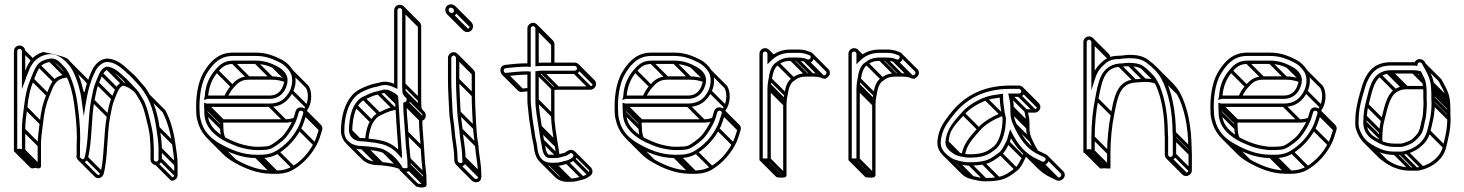

<svg xmlns="http://www.w3.org/2000/svg" viewBox="-20 -714 6581 863"><path d="M656.5 -45V2C656.5 16.2 667.2 27.5 681.5 27.5C695.5 27.5 707.5 16.7 707.5 2V-45C707.5 -80.5 701.5 -109.7 697.4 -140C690.3 -193.6 674.4 -248.1 652.6 -288.5C646.1 -301.6 633.3 -322.5 621.3 -334.4C610.8 -344.9 598.9 -361.3 585.6 -374.6C582 -378.2 558 -399.6 558 -399.6C535.7 -419.6 508.1 -447.1 466.6 -450.5C433.4 -453.2 405.8 -424 395.1 -401.1C379.5 -367.4 366.8 -332.1 357.8 -290C349.2 -338.4 329.8 -398 301.7 -430.9C296.8 -436.6 291.4 -442.6 285.6 -448.4C271.5 -462.5 174.1 -480.2 174.1 -480.2C130.8 -468.7 108 -435.9 93.5 -395.3V-484C93.5 -498.1 82 -509.5 68 -509.5C54.1 -509.5 42.5 -498.3 42.5 -484V-38C42.5 -23.3 64.4 -29.6 68 -30.3C68 -30.3 93.5 -21.2 93.5 -38V-131C93.5 -169.7 97.5 -184.2 102.5 -229.2C108.6 -284.6 115.4 -314.5 131.9 -354.1C149.4 -396 154.9 -428.3 206.1 -435.6C222.7 -438.3 227.4 -431.8 241.1 -420.3C256.1 -406.5 269.4 -393 278.2 -372.9C295.2 -336.8 306.3 -296.4 312.6 -251C319.7 -199.7 325.5 -148.1 325.5 -92.2C324.8 -80.1 324.5 -69.5 324.5 -60V-17C321 -9.7 325 -0.4 332 6.6C349.2 23.9 370.3 14.8 375.2 -3.6C394.2 -74.8 389.6 -185.2 404.4 -260.6C411.4 -296.4 414.4 -314.3 423.9 -338.1C429.6 -350.6 436 -369.6 441.5 -379.3C445.4 -385.9 454.2 -398.4 462.5 -399.5C488.2 -394.9 504.9 -378.6 524 -361.4C544.9 -344.3 565.7 -318.7 583.7 -300.7C591.5 -292.9 601.2 -274.1 608.6 -262.1C621.3 -241.6 629.4 -213.3 636.2 -184.3C643.5 -152.9 654.5 -116.3 654.5 -82V-81.6C655.8 -70.4 656.5 -57.3 656.5 -45ZM78.5 -484V-313.9L93 -352.3C95 -357.6 97 -363.6 98.1 -367.5L108 -391.3C120.1 -427.5 142.8 -454.3 178.2 -465.8C230.3 -482.8 264.4 -451.2 290.3 -421.1C312.8 -394.8 331.4 -341.3 340.7 -299.4C343.3 -287.7 345.6 -273.4 347.6 -256L356.7 -191.9L364.4 -241.9C374 -304 386.8 -350.9 408.7 -394.7C418.2 -412.5 439.7 -437.4 465.4 -435.5C500.4 -432.3 525.2 -409 548 -388.4C568.4 -371.7 591.6 -345.1 608.5 -325.9C618.1 -314.9 631.4 -295.6 639.5 -281.2C661.3 -242.4 675.6 -190 682.6 -138C686.7 -107 692.5 -78.8 692.5 -45V2C692.5 8 687.9 12.5 681.5 12.5C675.3 12.5 671.5 8.3 671.5 2V-45C671.5 -57.5 669.8 -71.6 669.5 -82.4C668.4 -120.8 658 -157 650.8 -187.7C644 -216.9 635.6 -247 621.4 -269.9C614.5 -281 604.9 -300.8 594.3 -311.3C577.1 -328.5 554.9 -355.9 533.7 -372.9C515.5 -389.2 495.9 -409.5 463.6 -414.5H463C445.6 -414.5 432.2 -395.3 428.2 -386.3C421.1 -373.3 414.8 -355.6 410.1 -344C399.7 -318.3 396.8 -299.2 389.6 -263.4C374.5 -185.4 378.8 -75 360.8 -7.4C358.8 -0.2 352.7 6.1 344.2 -2.4C340.8 -5.6 337.8 -10.2 338 -10.5C338.5 -11.2 339 -11.9 339.5 -12.6L339.5 -60C339.5 -69.2 339.8 -79.7 340.5 -91.6L340.5 -91.8V-92C340.5 -149.2 334.6 -201.3 327.4 -253C320.9 -299.7 309.3 -341.2 291.8 -379.1C284 -396.2 273.8 -409.4 262.1 -421C248.1 -435 232.4 -455.2 203.8 -450.4C184 -447.6 160.8 -438.7 149 -423.5C133.9 -404.1 126.9 -381.1 118.1 -359.9C101.1 -319.2 93.7 -286.5 87.5 -230.8C82.7 -187 78.5 -170.6 78.5 -131V-43.8C71.1 -44.7 71.4 -44.9 68 -45.7C65.5 -45.1 62.6 -44.4 57.5 -43.8V-484C57.5 -489.9 62.3 -494.5 68 -494.5C73.7 -494.5 78.5 -489.8 78.5 -484ZM62.7 -32.7 133.4 38 144 27.4 73.3 -43.3ZM80.7 -32.7 151.4 38 162 27.4 91.3 -43.3ZM80.7 -125.7 151.4 -55 162 -65.6 91.3 -136.3ZM89.7 -224.7 160.4 -154 171 -164.6 100.3 -235.3ZM119.7 -351.7 190.4 -281 201 -291.6 130.3 -362.3ZM149.7 -413.7 220.4 -343 231 -353.6 160.3 -424.3ZM199.7 -437.7 270.4 -367 281 -377.6 210.3 -448.3ZM240.7 -420.7 259.9 -401.5 270.5 -412.1 251.3 -431.3ZM362.7 -0.2 433.4 70.5 444 59.9 373.3 -10.8ZM391.7 -256.7 462.4 -186 473 -196.6 402.3 -267.3ZM411.7 -335.7 482.4 -265 493 -275.6 422.3 -346.3ZM429.7 -377.7 500.4 -307 511 -317.6 440.3 -388.3ZM457.7 -401.7 528.4 -331 539 -341.6 468.3 -412.3ZM523.7 -361.7 566.7 -318.7 577.3 -329.3 534.3 -372.3ZM694.7 7.3 765.4 78 776 67.4 705.3 -3.3ZM694.7 -39.7 765.4 31 776 20.4 705.3 -50.3ZM684.7 -133.7 755.4 -63 766 -73.6 695.3 -144.3ZM349.7 -251.7 353.3 -248 364 -258.7 360.3 -262.3ZM342.7 -295.7 359.1 -279.3 369.7 -289.9 353.3 -306.3ZM80.7 -478.7 122.3 -437 133 -447.7 91.3 -489.3ZM290.7 -420.7 361.2 -350.2C366.1 -345.3 368.4 -341 371.9 -335.2L384.7 -343.1C380.8 -349.4 376.6 -355.2 372.2 -360.4L301.3 -431.3ZM640.7 -279.7 710.6 -209.8C731.4 -170.5 746.4 -119 753.3 -67.3C757.4 -36.3 763.2 -8 763.2 25.7V72.7C763.2 78.2 759.2 81.9 755 82.9L686.8 14.7L676.2 25.3L749.1 98.2H752.2C766.2 98.2 778.2 87.4 778.2 72.7V25.7C778.2 -9.8 772.2 -39 768.1 -69.3C761 -123.2 745 -178.3 722.8 -218.8L651.3 -290.3ZM594.1 -311.5C578.4 -325.6 560.8 -339 534.3 -343.8H533.7C516.3 -343.8 503.4 -324.4 499 -315.6C492.3 -302.5 486 -284.8 480.9 -273.4C470.8 -248.1 467.4 -228.1 460.3 -192.7C445.2 -114.7 449.5 -4.3 431.5 63.3C429.6 70.4 423.4 76.7 415 68.4L344.3 -2.3L333.7 8.3L404.4 79C421.6 96.2 441.7 83 446 67.1C465 -4.1 460.3 -114.5 475.1 -189.8C482.1 -225.7 485.1 -243.6 494.6 -267.3C500.3 -279.8 506.7 -298.9 512.2 -308.6C516.1 -315.2 524.9 -327.7 533.2 -328.8C553.6 -325.1 569.1 -313.7 584.1 -300.3ZM287.2 -380.3C283.3 -380.6 279 -380.3 274.6 -379.7C254.7 -376.8 231.5 -368 219.7 -352.8C204.6 -333.3 197.6 -310.4 188.8 -289.2C171.8 -248.5 164.5 -215.8 158.3 -160.1C153.4 -116.3 149.2 -99.9 149.2 -60.3V26.9C141.8 26 142.1 25.9 138.7 25C137 25.4 128.2 27.1 125.2 27.1L55.7 -42.4L45.1 -31.8L115.8 38.9C123.2 46.3 135.3 41.1 138.7 40.4C138.7 40.4 164.2 49.5 164.2 32.7V-60.3C164.2 -99 168.2 -113.5 173.2 -158.5C179.3 -213.9 186.1 -243.8 202.6 -283.4C220.1 -325.3 225.6 -357.5 276.8 -364.9C280.5 -365.5 283.3 -365.6 285.8 -365.3Z M900.5 -282.1C900.5 -281.8 900.3 -280.2 899.7 -277.8L896.4 -264.5L909.4 -268.9C910.8 -269.4 911.4 -269.5 911.4 -269.5H1191C1228.2 -269.5 1252.1 -290.5 1263.8 -316.8C1268.3 -326.9 1273.2 -342.7 1272.5 -355.7C1270.4 -393.1 1235.9 -411.4 1211.7 -422.8C1188.4 -433.7 1163.4 -441.5 1130 -441.5L1027 -441.5C986.9 -441.5 966.4 -421.8 948.3 -400.9C922.5 -371.1 903.3 -333.3 900.5 -282.1ZM915.8 -284.5C920.1 -329.8 935.9 -363.6 959.7 -391.1C977.1 -411.3 992.9 -426.5 1027 -426.5L1130 -426.5C1161.1 -426.5 1183.3 -419.6 1205.3 -409.2C1225.8 -399.6 1257.5 -384.8 1257.5 -355V-354.2C1259.1 -345.9 1253.6 -331 1250.2 -323.2C1240.6 -301 1222.3 -284.5 1191 -284.5ZM1151 -54.5H1131C1125.2 -54.5 1120.4 -54.8 1116 -55.4C1085.6 -59.2 1058.6 -66.6 1033.9 -76.9C1011.5 -86.3 987.3 -97.4 970.5 -110C941.4 -131.8 913.5 -158.6 913.5 -208V-208.3C912.6 -217.1 912.5 -224.5 912.5 -233.5H1191C1248 -233.5 1277.7 -263.4 1296.8 -300.7C1310.8 -328.3 1314.4 -369.4 1296.9 -397.9C1285.1 -417.2 1267 -435.4 1246.4 -445.7C1214 -461.9 1179.2 -477.5 1130 -477.5H1027C961.8 -477.5 927.5 -437.9 902.8 -401.2C874.5 -359.2 861.5 -302 861.5 -233C861.5 -212.7 861.6 -192.4 866.7 -175.1C879.6 -116.7 916.2 -80.8 961.8 -55C1006 -30 1063.2 -3.5 1131 -3.5H1151C1184.1 -3.5 1209.8 -10.7 1232.1 -24.7C1274.8 -51.5 1307.3 -87.8 1331.5 -131.3C1343.7 -153.1 1349.7 -176.5 1357.2 -199.8C1360.3 -209.5 1357.3 -218.1 1351.6 -223.8C1340.1 -235.3 1314.9 -235.3 1308.8 -214.2C1304.7 -201.8 1301.3 -186.6 1296.2 -175C1285.3 -150.6 1270.3 -126.3 1254.2 -106.7C1248.3 -99.6 1231.9 -85.2 1221.7 -78.2C1204 -65.9 1193 -55.5 1169 -55.5H1168.5C1163.4 -54.8 1157.6 -54.5 1151 -54.5ZM897.5 -233C897.5 -224.8 898.5 -216.3 898.5 -207.4C898.5 -168.8 915.2 -140.5 935.8 -119.9C960.9 -94.8 992 -77 1028.3 -63C1054.6 -51 1082.9 -44.5 1114 -40.6C1119 -39.9 1124.8 -39.5 1131 -39.5H1151C1157.6 -39.5 1164.8 -40.4 1169.4 -40.5C1200.1 -41.4 1213.5 -55.1 1230 -65.7C1239.7 -72.1 1258.1 -87.6 1265.8 -97.2C1282.9 -117.8 1298.5 -143.4 1309.9 -169C1315.9 -182.5 1319.3 -198.3 1323.1 -209.6C1326.5 -220.9 1346.6 -217.3 1342.8 -204.2C1335 -180.8 1329.6 -157.8 1318.5 -138.7C1295.1 -95.8 1264.7 -62.9 1223.9 -37.3C1205.9 -26 1183 -18.5 1151 -18.5H1131C1067.1 -18.5 1012.5 -43.5 969.2 -68C926.8 -92 893 -124 881.3 -178.6C879.7 -187 877.5 -195.4 877.5 -206V-206.3L877.5 -206.5C876.8 -215.7 876.5 -224.5 876.5 -233C876.5 -299.4 889.1 -354.6 915.2 -392.8C940.5 -429.9 969.7 -462.5 1027 -462.5H1130C1175.9 -462.5 1207.7 -448.3 1239.6 -432.3C1257.4 -423.4 1273.9 -406.9 1284.1 -390.1C1297.5 -368.2 1295.3 -331.9 1283.2 -307.2C1266 -272.1 1239.9 -248.5 1191 -248.5H911C909.8 -248.5 908.7 -248.7 907.4 -249.1L897.5 -252.5ZM1185.7 -235.7 1256.4 -165 1267 -175.6 1196.3 -246.3ZM1284.7 -298.7 1355.4 -228 1366 -238.6 1295.3 -309.3ZM960.2 -56.2 1030.9 14.5 1041.5 3.9 970.8 -66.8ZM1125.7 -5.7 1196.4 65 1207 54.4 1136.3 -16.3ZM1145.7 -5.7 1216.4 65 1227 54.4 1156.3 -16.3ZM1222.7 -25.7 1293.4 45 1304 34.4 1233.3 -36.3ZM1319.7 -129.7 1390.4 -59 1401 -69.6 1330.3 -140.3ZM1344.7 -196.7 1415.4 -126 1426 -136.6 1355.3 -207.3ZM900.7 -202.7 971.4 -132 982 -142.6 911.3 -213.3ZM902.7 -276.7 907.7 -271.7 918.3 -282.3 913.3 -287.3ZM948.7 -390.7 1019.4 -320 1030 -330.6 959.3 -401.3ZM1021.7 -428.7 1092.4 -358 1103 -368.6 1032.3 -439.3ZM1124.7 -428.7 1195.4 -358 1206 -368.6 1135.3 -439.3ZM1203.2 -410.7 1259.5 -354.4 1270.1 -365 1213.8 -421.3ZM1268.2 -358.2C1248.8 -365.8 1227.4 -370.8 1200.7 -370.8L1097.7 -370.8C1057.6 -370.8 1037.3 -351 1019 -330.2C1005.9 -315.3 995.8 -298.9 987.6 -280L1001.4 -274C1008.8 -291.2 1018.5 -306.9 1030.4 -320.4C1048 -340.4 1063.6 -355.8 1097.7 -355.8L1200.7 -355.8C1225.6 -355.8 1244.8 -351.3 1262.7 -344.3ZM899.7 -227.7 968.2 -159.2C968.3 -150.2 969.2 -144.7 969.2 -136.7C969.2 -119 973.1 -101.8 979.2 -87.9L992.9 -94C987.5 -106.2 984.2 -120.3 984.2 -137.3V-137.6L984.2 -137.9C983.5 -146.3 983.2 -154.5 983.2 -162.3V-165.4L910.3 -238.3ZM1341 -213.2 1411.7 -142.5C1413.6 -140.6 1415 -137.8 1413.5 -133.5C1405.9 -110 1400.3 -87.1 1389.2 -68C1366.3 -26 1335.4 9 1294.6 33.4C1276.4 44.3 1253.7 52.2 1221.7 52.2H1201.7C1137.9 52.2 1083.3 27.2 1039.9 2.7C1022.4 -7.2 1006.4 -18.5 993 -32L922.2 -102.7L911.6 -92.1L982.3 -21.4C997 -6.7 1014.2 5.4 1032.5 15.8C1076.7 40.7 1133.9 67.2 1201.7 67.2H1221.7C1254.8 67.2 1280.5 60 1302.8 46C1345.5 19.2 1378 -17.1 1402.2 -60.6C1414.4 -82.4 1420.4 -105.8 1427.9 -129.1C1431 -138.8 1428 -147.4 1422.3 -153.1L1351.6 -223.8ZM1285.2 -388.7 1355.3 -318.6C1368.4 -295.5 1364.9 -261.1 1354 -236.5C1350.7 -229.2 1347.4 -225 1343.5 -219.5L1355.7 -210.9C1360 -216.9 1363.8 -223.2 1367.3 -229.7C1381.7 -257 1383.8 -300.8 1367.1 -328L1295.8 -399.3ZM1302.7 -185.3C1291.3 -180.6 1277.9 -177.8 1261.7 -177.8H984.8L916.3 -246.3L905.7 -235.7L978.6 -162.8H1261.7C1279.7 -162.8 1295.1 -165.9 1308.5 -171.5Z M1608 -78.5C1621.6 -78.5 1634.4 -76 1647.2 -74.5L1664.8 -72.6L1689.6 -67.6C1724.7 -61 1753.1 -40.7 1773.3 -17.1L1786.4 -1.8L1786.5 -24.3L1786.5 -24.6C1780.3 -104.3 1775.3 -185.2 1770.5 -267.4C1770.1 -271.9 1769.5 -276.1 1769.5 -279L1769.5 -283.6L1766.4 -285.2C1755.2 -296.4 1742.2 -303.4 1726.5 -309.1C1719.9 -311.3 1713.4 -311.7 1709.3 -311.5C1695.3 -310.7 1689.7 -306.3 1678.8 -304.4C1652.2 -299.8 1632 -288.6 1610.9 -278.8C1593.8 -271 1582.1 -255.7 1573.6 -242C1555.7 -212.7 1548.5 -166.4 1548.5 -125V-124.5C1552.6 -94.5 1575.2 -78.5 1608 -78.5ZM1563.5 -125.5C1563.5 -164.3 1571.2 -209.3 1586.4 -234.1C1594.2 -246.9 1604.7 -259.5 1617.1 -265.2C1638.9 -275.2 1657.8 -285.6 1681.2 -289.6C1695.6 -292.1 1702 -296.5 1710 -296.5H1710.8C1712.7 -296.9 1715.6 -296.9 1721.5 -294.9C1735.2 -289.9 1743.9 -286 1754.6 -275.8C1759.2 -198.3 1764.4 -119 1770.1 -42C1750 -60.6 1723.6 -76.5 1692.4 -82.4L1667.2 -87.4L1648.8 -89.5C1637 -90.8 1623.5 -93.5 1608 -93.5C1582 -93.5 1563.5 -103 1563.5 -125.5ZM1787.5 -667V-335C1787.5 -324.2 1787.8 -313.4 1788.5 -302.5C1788.7 -291.8 1794.1 -286.3 1797.2 -282.2L1806.3 -272.1C1809.1 -269 1808.1 -261.5 1805.1 -257.7C1802 -255.5 1796.9 -253.9 1792.5 -252.4V-247C1792.5 -200.7 1798.3 -161.6 1800.5 -117.6C1802.6 -75.4 1805.7 -38.8 1810.6 2C1811.7 11.3 1811.5 21.2 1811.5 28V41.4C1803.9 42.4 1794 42 1789.8 41.2C1786.6 32.6 1783 29 1780.2 24.8C1761.6 -3.2 1739.6 -23.2 1709.6 -39.6C1688.1 -51.6 1651 -53.7 1625.9 -56.5C1620.3 -57.1 1614.2 -57.5 1608 -57.5C1562.3 -57.5 1527.5 -80.9 1527.5 -123.3C1527.5 -190.5 1544.4 -243.3 1574.6 -277C1592 -296.5 1621.5 -309.3 1650.4 -318.9C1660.8 -322.3 1678.7 -324.2 1690.8 -329C1713.1 -336.3 1737.1 -328.6 1755.7 -319.3L1766.5 -313.9V-667C1766.5 -673.6 1770.5 -677.5 1776.5 -677.5C1782.7 -677.5 1787.5 -673.2 1787.5 -667ZM1608 -42.5C1613.8 -42.5 1619 -42.1 1624.1 -41.5C1650.5 -38.6 1681.6 -36.4 1702.8 -26.2C1731.1 -12.6 1750.5 7.3 1767.8 33.2C1770.9 37.9 1775.1 44.1 1775.5 46.1L1775.5 49.5L1778.1 52.1C1782.4 56.5 1826.5 65.5 1826.5 46V28C1826.5 20.4 1826.2 11.3 1825.5 0.5C1820.7 -40 1817.6 -76 1815.5 -118.4C1813.3 -161.6 1807.9 -198.9 1807.5 -241.9C1809.4 -242.8 1812.5 -244.5 1814.5 -246C1824.2 -253.2 1826.3 -271.4 1817.7 -281.9L1808.8 -291.7C1804.3 -296.8 1803.5 -297.2 1803.5 -303V-303.2L1803.5 -303.5C1802.8 -314 1802.5 -324.5 1802.5 -335V-667C1802.5 -681.5 1790.7 -692.5 1776.5 -692.5C1762.1 -692.5 1751.5 -681.2 1751.5 -667V-337.7C1734.3 -344.8 1709.5 -351.1 1685.6 -343.1C1676.4 -340.3 1658.6 -337.4 1645.6 -333.1C1616.5 -323.4 1584 -310 1563.4 -287C1529.9 -249.6 1512.5 -191.2 1512.5 -123V-122.7L1512.5 -122.4C1516.4 -72.2 1555.5 -42.5 1608 -42.5ZM1602.7 -44.7 1673.4 26 1684 15.4 1613.3 -55.3ZM1619.7 -43.7 1690.4 27 1701 16.4 1630.3 -54.3ZM1813.7 51.3 1884.4 122 1895 111.4 1824.3 40.7ZM1813.7 33.3 1884.4 104 1895 93.4 1824.3 22.7ZM1812.7 6.3 1883.4 77 1894 66.4 1823.3 -4.3ZM1802.7 -112.7 1873.4 -42 1884 -52.6 1813.3 -123.3ZM1794.7 -241.7 1865.4 -171 1876 -181.6 1805.3 -252.3ZM1804.7 -246.7 1875.4 -176 1886 -186.6 1815.3 -257.3ZM1790.7 -297.7 1861.4 -227 1872 -237.6 1801.3 -308.3ZM1789.7 -329.7 1860.4 -259 1871 -269.6 1800.3 -340.3ZM1789.7 -661.7 1860.4 -591 1871 -601.6 1800.3 -672.3ZM1550.7 -119.7 1588.5 -81.8 1599.2 -92.5 1561.3 -130.3ZM1574.7 -232.7 1645.4 -162 1656 -172.6 1585.3 -243.3ZM1608.7 -266.7 1679.4 -196 1690 -206.6 1619.3 -277.3ZM1674.7 -291.7 1745.4 -221 1756 -231.6 1685.3 -302.3ZM1704.7 -298.7 1758.7 -244.7 1769.3 -255.3 1715.3 -309.3ZM1718.7 -296.7 1758 -257.5 1768.6 -268 1729.3 -307.3ZM1762.8 -237.2C1758.5 -235.8 1754.7 -234.6 1749.5 -233.7C1722.9 -229 1702.7 -217.8 1681.6 -208.1C1664.5 -200.3 1652.8 -185 1644.3 -171.2C1630.7 -149.1 1623.6 -117.3 1620.6 -85.3L1635.6 -83.9C1638.4 -114.5 1645.7 -144.8 1657.1 -163.4C1664.9 -176.1 1675.4 -188.8 1687.8 -194.5C1709.6 -204.5 1728.5 -214.8 1752 -218.9C1758.2 -220 1763.5 -221.6 1767.6 -223ZM1784.6 -674.3 1855.3 -603.6C1857.1 -601.8 1858.2 -599.3 1858.2 -596.3L1858.2 -264.3C1858.2 -257.1 1858.5 -247.5 1858.7 -241.9L1808.3 -292.3L1797.7 -281.7L1868.4 -211L1879.7 -220.8C1875.2 -226.7 1874.2 -226.3 1874.2 -232.3V-232.5L1874.2 -232.8C1873.5 -243.3 1873.2 -253.8 1873.2 -264.3L1873.2 -596.3C1873.2 -603.3 1870.4 -609.7 1865.9 -614.2L1795.2 -684.9ZM1806.7 -271.7 1877.1 -201.3C1880.4 -198 1878.7 -190.6 1875.8 -187C1872.7 -184.8 1867.6 -183.2 1863.2 -181.7V-176.3C1863.2 -130 1869 -90.9 1871.2 -46.9C1873.3 -4.7 1876.4 31.9 1881.3 72.7C1882.4 82 1882.2 91.9 1882.2 98.7V112.1C1873.5 113.3 1861.6 112.3 1858.7 111.5L1788.7 41.5L1778.1 52.1L1848.8 122.8C1853.2 127.2 1897.2 136.2 1897.2 116.7V98.7C1897.2 91.1 1896.9 82 1896.2 71.2L1896.2 71C1891.1 30.6 1888.3 -5.5 1886.2 -47.7C1884 -90.9 1878.6 -128.2 1878.2 -171.2C1880.1 -172.1 1883.2 -173.8 1885.2 -175.3C1894.9 -182.8 1897 -200.6 1888.3 -211.3L1817.3 -282.3ZM1700.7 -27.7 1750.8 22.3C1730.9 18.1 1713.7 16.2 1696.6 14.3C1691 13.6 1685 13.2 1678.7 13.2C1652.5 13.2 1631.3 5.2 1617.3 -8.8L1546.6 -79.5L1536 -68.9L1606.7 1.8C1624.1 19.2 1649.5 28.2 1678.7 28.2C1684.5 28.2 1689.7 28.6 1694.8 29.2C1721.3 32.1 1752.8 36.2 1773.9 44.7L1807.8 58.2L1711.3 -38.3Z M2029.5 -454V-356C2029.5 -309.4 2033.3 -254.4 2035.5 -208.6C2036.9 -182.2 2042 -154.2 2044.5 -130.2C2047.2 -85.2 2057.5 -48.5 2057.5 -5V-4.7C2057.9 0.2 2058.2 5.2 2058.6 10.1C2060.7 24.4 2039.4 19.8 2037.5 10.2L2036.5 -3.5C2036.5 -47.8 2025.8 -87.9 2023.5 -128.4C2022 -155.3 2015.7 -182.5 2014.5 -207.3C2012.3 -254.3 2008.5 -309.9 2008.5 -356V-454C2008.5 -458.9 2014.1 -464.5 2019 -464.5C2023.9 -464.5 2029.5 -458.9 2029.5 -454ZM2050.5 -209.4C2048.3 -255.2 2044.5 -310.2 2044.5 -356V-454C2044.5 -467.6 2032.6 -479.5 2019 -479.5C2005.4 -479.5 1993.5 -467.6 1993.5 -454V-356C1993.5 -309.1 1997.3 -253.4 1999.5 -206.6C2000.8 -179.9 2007.1 -152.7 2008.5 -127.6C2010.9 -84.6 2021.5 -46.1 2021.5 -3V-2.7L2022.5 11.8C2025.7 29.7 2051.1 44.1 2067.7 27.1C2070 24.6 2073.5 8.5 2073.5 8.5L2072.5 -5.2C2072.3 -50.7 2062 -88.4 2059.5 -131.4C2057.2 -156.4 2051.8 -184.2 2050.5 -209.4ZM2020.5 -666.5C2020.5 -660.1 2016 -655.5 2010 -655.5C2003 -655.5 1996.5 -662.6 1996.5 -669.5C1996.5 -675.4 2000.6 -679.5 2006.5 -679.5C2013.3 -679.5 2020.5 -673.5 2020.5 -666.5ZM2010 -640.5C2024.7 -640.5 2035.5 -652.5 2035.5 -666.5C2035.5 -682.1 2021.7 -694.5 2006.5 -694.5C1992.5 -694.5 1981.5 -683.5 1981.5 -669.5C1981.5 -654.1 1994.4 -640.5 2010 -640.5ZM2004.7 -642.7 2075.4 -572 2086 -582.6 2015.3 -653.3ZM2022.7 -661.2 2093.4 -590.5 2104 -601.1 2033.3 -671.8ZM2060.7 14.3 2131.4 85 2142 74.4 2071.3 3.7ZM2059.7 0.3 2130.4 71 2141 60.4 2070.3 -10.3ZM2046.7 -125.7 2117.4 -55 2128 -65.6 2057.3 -136.3ZM2037.7 -203.7 2108.4 -133 2119 -143.6 2048.3 -214.3ZM2031.7 -350.7 2102.4 -280 2113 -290.6 2042.3 -361.3ZM2031.7 -448.7 2102.4 -378 2113 -388.6 2042.3 -459.3ZM2026.2 -461.2 2096.9 -390.4C2099 -388.3 2100.2 -385.5 2100.2 -383.3V-285.3C2100.2 -238.7 2104 -183.7 2106.2 -137.9C2107.6 -111.5 2112.7 -83.5 2115.2 -59.5C2118 -14.4 2128.2 22.2 2128.2 65.7V66L2129.2 80.5C2130.4 89.9 2118.1 93.7 2111 86.6L2040.3 15.9L2029.7 26.5L2100.4 97.2C2110.6 107.5 2128.5 107.9 2138.4 97.8C2140.8 95.3 2144.2 79.2 2144.2 79.2L2143.2 65.5C2143 20 2132.7 -17.7 2130.2 -60.7V-60.9C2125.8 -85.1 2122.5 -114 2121.2 -138.7C2119 -184.5 2115.2 -239.5 2115.2 -285.3V-383.3C2115.2 -390.3 2112 -396.5 2107.5 -401L2036.8 -471.8ZM2016.7 -675.1 2087.4 -604.4C2089.9 -601.9 2091.2 -598.9 2091.2 -595.8C2091.2 -589.4 2086.7 -584.8 2080.7 -584.8C2077.5 -584.8 2074.2 -586.2 2071.6 -588.8L2000.9 -659.5L1990.3 -649L2061 -578.2C2066 -573.2 2072.9 -569.8 2080.7 -569.8C2095.4 -569.8 2106.2 -581.8 2106.2 -595.8C2106.2 -603.4 2102.8 -610.1 2098 -615L2027.3 -685.7Z M2354.2 -393.5H2353C2317 -393.5 2287.2 -390.1 2255.1 -386.5C2251 -386 2249 -386.9 2247.3 -388.6C2241.5 -394.5 2243.7 -406.2 2253 -407.6C2285.2 -411.1 2317.2 -414.4 2352.1 -414.5C2358.5 -412.9 2357 -413.5 2365.5 -413.4V-586C2365.5 -590.9 2371.1 -596.5 2376 -596.5C2380.9 -596.5 2386.5 -590.9 2386.5 -586V-415.8C2395.9 -416.6 2406.1 -417.5 2416 -417.5H2563C2569.2 -417.5 2573.5 -412.4 2573.5 -406C2573.5 -400.4 2568 -396.5 2563 -396.5H2417C2407.3 -396.5 2396 -394.9 2386.5 -393.3L2386.5 -264C2386.5 -221.4 2395.4 -179.3 2400.6 -142.8L2403.1 -127.8C2405.9 -111.2 2407 -97.1 2410.7 -80.4C2416 -60.7 2415.8 -31.2 2430.1 -13.4C2435.9 -5.6 2444.5 -3.5 2455 -3.5H2474C2494.6 -3.5 2506 -9.8 2520.5 -12.6C2538.4 -16.4 2543.3 -33.1 2553.9 -22.4C2568.7 -7.8 2533.2 6.1 2526.4 7.7C2504.4 12.1 2497.6 17.5 2474 17.5H2453.3C2411.8 13.6 2398.3 -13.2 2394.5 -55.7C2392.5 -75.2 2386.5 -90.8 2384.5 -107.9C2380.3 -142.5 2373.2 -172.1 2370.5 -207.6C2369.1 -225.3 2365.5 -246.8 2365.5 -264V-392.4L2358.1 -392.5C2357.9 -392.5 2355.2 -393.2 2354.2 -393.5ZM2563 -432.5H2416C2411.1 -432.5 2406.5 -432.4 2401.5 -432.1V-586C2401.5 -599.6 2389.6 -611.5 2376 -611.5C2362.4 -611.5 2350.5 -599.6 2350.5 -586V-429.5C2314.1 -429.2 2283.5 -426.6 2251.1 -422.5C2217.3 -418.2 2225.4 -367.1 2257 -371.6C2288.1 -375 2315.4 -378.3 2350.5 -378.5V-264C2350.5 -245 2354.2 -223.2 2355.5 -206.4C2358.3 -169.7 2365.6 -139.5 2369.6 -106.1C2371.9 -86.8 2377.9 -71 2379.5 -54.3C2383.9 -6.2 2403.7 27.6 2452.7 32.5H2474C2500.5 32.5 2510 26.5 2529.6 22.3C2544.1 19.2 2552.5 11.6 2561 6.4C2583.2 -7.5 2569.7 -36.3 2552 -39.8C2534.1 -43.4 2523.9 -28.9 2517.3 -27.3C2500.7 -23.2 2491 -18.5 2474 -18.5H2455C2446.5 -18.5 2445.2 -19.1 2443.3 -20.9C2431.9 -32.4 2431.8 -60 2425.3 -83.8C2421.8 -99.3 2420.8 -112.9 2417.9 -130.2L2415.4 -145.1C2410.2 -181.9 2401.5 -223.6 2401.5 -264L2401.5 -380.5C2406.1 -381.1 2412.1 -381.5 2417 -381.5H2563C2577 -381.5 2588.5 -393.8 2588.5 -407.5C2588.5 -421.4 2576.7 -432.5 2563 -432.5ZM2430.7 -12.7 2434.8 -8.5 2445.5 -19.2 2441.3 -23.3ZM2412.7 -76.7 2482.6 -6.8 2493.2 -17.4 2423.3 -87.3ZM2405.2 -123.7 2475.9 -53 2486.5 -63.6 2415.8 -134.3ZM2402.7 -138.7 2473.4 -68 2484 -78.6 2413.3 -149.3ZM2388.7 -258.7 2459.4 -188 2470 -198.6 2399.3 -269.3ZM2388.7 -381.7 2459.4 -311 2470 -321.6 2399.3 -392.3ZM2411.7 -383.7 2482.4 -313 2493 -323.6 2422.3 -394.3ZM2557.7 -383.7 2628.4 -313 2639 -323.6 2568.3 -394.3ZM2575.7 -402.2 2646.4 -331.5 2657 -342.1 2586.3 -412.8ZM2388.7 -580.7 2459.4 -510 2470 -520.6 2399.3 -591.3ZM2250.7 -373.7 2321.4 -303 2332 -313.6 2261.3 -384.3ZM2347.7 -380.7 2352.7 -375.7 2363.3 -386.3 2358.3 -391.3ZM2447.7 30.3 2518.4 101 2529 90.4 2458.3 19.7ZM2468.7 30.3 2539.4 101 2550 90.4 2479.3 19.7ZM2522.7 20.3 2593.4 91 2604 80.4 2533.3 9.7ZM2551.7 5.3 2622.4 76 2633 65.4 2562.3 -5.3ZM2553.9 -22.4 2624.7 48.3C2639.3 63 2603.9 76.8 2597.1 78.4C2575.1 82.8 2568.3 88.2 2544.7 88.2H2524C2505.6 88.2 2495 81.1 2486.3 72.4L2415.6 1.7L2405 12.3L2475.7 83C2487.5 94.8 2503 101.2 2523.4 103.2H2544.7C2571.2 103.2 2580.7 97.2 2600.3 93C2614.8 90 2623.2 82.3 2631.7 77.1C2647.4 67.2 2645.2 47.7 2635.2 37.7L2564.5 -33ZM2357.3 -319.1C2346.8 -318.1 2336.6 -317 2325.8 -315.7C2321.7 -315.3 2319.7 -316.2 2318.1 -317.9L2247.3 -388.6L2236.7 -378L2307.5 -307.3C2312.3 -302.4 2319.7 -299.9 2327.7 -300.9C2338 -302.1 2348.5 -303.2 2358.8 -304.2ZM2383.2 -593.2 2453.9 -522.4C2456 -520.3 2457.2 -517.5 2457.2 -515.3V-425H2472.2V-515.3C2472.2 -522.3 2469 -528.5 2464.5 -533L2393.8 -603.8ZM2457.2 -322.6V-193.3C2457.2 -150.7 2466.1 -108.6 2471.3 -72.1L2473.8 -57.1C2476.5 -40.8 2477.6 -27 2481.2 -10.7L2495.8 -13.8C2492.5 -29 2491.5 -42.5 2488.6 -59.5L2486.1 -74.4C2480.9 -111.2 2472.2 -152.8 2472.2 -193.3V-309.8C2476.9 -310.4 2482.9 -310.8 2487.7 -310.8H2633.7C2647.7 -310.8 2659.2 -323.1 2659.2 -336.8C2659.2 -343.7 2656.3 -349.8 2651.9 -354.2L2581.2 -424.9L2570.6 -414.3L2641.3 -343.6C2643.2 -341.7 2644.2 -339.3 2644.2 -336.8C2644.2 -331.2 2638.7 -325.8 2633.7 -325.8H2487.7C2478 -325.8 2466.7 -324.2 2457.2 -322.6Z M2781.5 -282.1C2781.5 -281.8 2781.3 -280.2 2780.7 -277.8L2777.4 -264.5L2790.4 -268.9C2791.8 -269.4 2792.4 -269.5 2792.4 -269.5H3072C3109.2 -269.5 3133.1 -290.5 3144.8 -316.8C3149.3 -326.9 3154.2 -342.7 3153.5 -355.7C3151.4 -393.1 3116.9 -411.4 3092.7 -422.8C3069.4 -433.7 3044.4 -441.5 3011 -441.5L2908 -441.5C2867.9 -441.5 2847.4 -421.8 2829.3 -400.9C2803.5 -371.1 2784.3 -333.3 2781.5 -282.1ZM2796.8 -284.5C2801.1 -329.8 2816.9 -363.6 2840.7 -391.1C2858.1 -411.3 2873.9 -426.5 2908 -426.5L3011 -426.5C3042.1 -426.5 3064.3 -419.6 3086.3 -409.2C3106.8 -399.6 3138.5 -384.8 3138.5 -355V-354.2C3140.1 -345.9 3134.6 -331 3131.2 -323.2C3121.6 -301 3103.3 -284.5 3072 -284.5ZM3032 -54.5H3012C3006.2 -54.5 3001.4 -54.8 2997 -55.4C2966.6 -59.2 2939.6 -66.6 2914.9 -76.9C2892.5 -86.3 2868.3 -97.4 2851.5 -110C2822.4 -131.8 2794.5 -158.6 2794.5 -208V-208.3C2793.6 -217.1 2793.5 -224.5 2793.5 -233.5H3072C3129 -233.5 3158.7 -263.4 3177.8 -300.7C3191.8 -328.3 3195.4 -369.4 3177.9 -397.9C3166.1 -417.2 3148 -435.4 3127.4 -445.7C3095 -461.9 3060.2 -477.5 3011 -477.5H2908C2842.8 -477.5 2808.5 -437.9 2783.8 -401.2C2755.5 -359.2 2742.5 -302 2742.5 -233C2742.5 -212.7 2742.6 -192.4 2747.7 -175.1C2760.6 -116.7 2797.2 -80.8 2842.8 -55C2887 -30 2944.2 -3.5 3012 -3.5H3032C3065.1 -3.5 3090.8 -10.7 3113.1 -24.7C3155.8 -51.5 3188.3 -87.8 3212.5 -131.3C3224.7 -153.1 3230.7 -176.5 3238.2 -199.8C3241.3 -209.5 3238.3 -218.1 3232.6 -223.8C3221.1 -235.3 3195.9 -235.3 3189.8 -214.2C3185.7 -201.8 3182.3 -186.6 3177.2 -175C3166.3 -150.6 3151.3 -126.3 3135.2 -106.7C3129.3 -99.6 3112.9 -85.2 3102.7 -78.2C3085 -65.9 3074 -55.5 3050 -55.5H3049.5C3044.4 -54.8 3038.6 -54.5 3032 -54.5ZM2778.5 -233C2778.5 -224.8 2779.5 -216.3 2779.5 -207.4C2779.5 -168.8 2796.2 -140.5 2816.8 -119.9C2841.9 -94.8 2873 -77 2909.3 -63C2935.6 -51 2963.9 -44.5 2995 -40.6C3000 -39.9 3005.8 -39.5 3012 -39.5H3032C3038.6 -39.5 3045.8 -40.4 3050.4 -40.5C3081.1 -41.4 3094.5 -55.1 3111 -65.7C3120.7 -72.1 3139.1 -87.6 3146.8 -97.2C3163.9 -117.8 3179.5 -143.4 3190.9 -169C3196.9 -182.5 3200.3 -198.3 3204.1 -209.6C3207.5 -220.9 3227.6 -217.3 3223.8 -204.2C3216 -180.8 3210.6 -157.8 3199.5 -138.7C3176.1 -95.8 3145.7 -62.9 3104.9 -37.3C3086.9 -26 3064 -18.5 3032 -18.5H3012C2948.1 -18.5 2893.5 -43.5 2850.2 -68C2807.8 -92 2774 -124 2762.3 -178.6C2760.7 -187 2758.5 -195.4 2758.5 -206V-206.3L2758.5 -206.5C2757.8 -215.7 2757.5 -224.5 2757.5 -233C2757.5 -299.4 2770.1 -354.6 2796.2 -392.8C2821.5 -429.9 2850.7 -462.5 2908 -462.5H3011C3056.9 -462.5 3088.7 -448.3 3120.6 -432.3C3138.4 -423.4 3154.9 -406.9 3165.1 -390.1C3178.5 -368.2 3176.3 -331.9 3164.2 -307.2C3147 -272.1 3120.9 -248.5 3072 -248.5H2792C2790.8 -248.5 2789.7 -248.7 2788.4 -249.1L2778.5 -252.5ZM3066.7 -235.7 3137.4 -165 3148 -175.6 3077.3 -246.3ZM3165.7 -298.7 3236.4 -228 3247 -238.6 3176.3 -309.3ZM2841.2 -56.2 2911.9 14.5 2922.5 3.9 2851.8 -66.8ZM3006.7 -5.7 3077.4 65 3088 54.4 3017.3 -16.3ZM3026.7 -5.7 3097.4 65 3108 54.4 3037.3 -16.3ZM3103.7 -25.7 3174.4 45 3185 34.4 3114.3 -36.3ZM3200.7 -129.7 3271.4 -59 3282 -69.6 3211.3 -140.3ZM3225.7 -196.7 3296.4 -126 3307 -136.6 3236.3 -207.3ZM2781.7 -202.7 2852.4 -132 2863 -142.6 2792.3 -213.3ZM2783.7 -276.7 2788.7 -271.7 2799.3 -282.3 2794.3 -287.3ZM2829.7 -390.7 2900.4 -320 2911 -330.6 2840.3 -401.3ZM2902.7 -428.7 2973.4 -358 2984 -368.6 2913.3 -439.3ZM3005.7 -428.7 3076.4 -358 3087 -368.6 3016.3 -439.3ZM3084.2 -410.7 3140.5 -354.4 3151.1 -365 3094.8 -421.3ZM3149.2 -358.2C3129.8 -365.8 3108.4 -370.8 3081.7 -370.8L2978.7 -370.8C2938.6 -370.8 2918.3 -351 2900 -330.2C2886.9 -315.3 2876.8 -298.9 2868.6 -280L2882.4 -274C2889.8 -291.2 2899.5 -306.9 2911.4 -320.4C2929 -340.4 2944.6 -355.8 2978.7 -355.8L3081.7 -355.8C3106.6 -355.8 3125.8 -351.3 3143.7 -344.3ZM2780.7 -227.7 2849.2 -159.2C2849.3 -150.2 2850.2 -144.7 2850.2 -136.7C2850.2 -119 2854.1 -101.8 2860.2 -87.9L2873.9 -94C2868.5 -106.2 2865.2 -120.3 2865.2 -137.3V-137.6L2865.2 -137.9C2864.5 -146.3 2864.2 -154.5 2864.2 -162.3V-165.4L2791.3 -238.3ZM3222 -213.2 3292.7 -142.5C3294.6 -140.6 3296 -137.8 3294.5 -133.5C3286.9 -110 3281.3 -87.1 3270.2 -68C3247.3 -26 3216.4 9 3175.6 33.4C3157.4 44.3 3134.7 52.2 3102.7 52.2H3082.7C3018.9 52.2 2964.3 27.2 2920.9 2.7C2903.4 -7.2 2887.4 -18.5 2874 -32L2803.2 -102.7L2792.6 -92.1L2863.3 -21.4C2878 -6.7 2895.2 5.4 2913.5 15.8C2957.7 40.7 3014.9 67.2 3082.7 67.2H3102.7C3135.8 67.2 3161.5 60 3183.8 46C3226.5 19.2 3259 -17.1 3283.2 -60.6C3295.4 -82.4 3301.4 -105.8 3308.9 -129.1C3312 -138.8 3309 -147.4 3303.3 -153.1L3232.6 -223.8ZM3166.2 -388.7 3236.3 -318.6C3249.4 -295.5 3245.9 -261.1 3235 -236.5C3231.7 -229.2 3228.4 -225 3224.5 -219.5L3236.7 -210.9C3241 -216.9 3244.8 -223.2 3248.3 -229.7C3262.7 -257 3264.8 -300.8 3248.1 -328L3176.8 -399.3ZM3183.7 -185.3C3172.3 -180.6 3158.9 -177.8 3142.7 -177.8H2865.8L2797.3 -246.3L2786.7 -235.7L2859.6 -162.8H3142.7C3160.7 -162.8 3176.1 -165.9 3189.5 -171.5Z M3419 -497.5C3405.1 -497.5 3393.5 -486.3 3393.5 -472V2C3393.5 13.8 3408 13.5 3419 13.5C3427 13.5 3444.5 15.4 3444.5 2L3444.5 -315C3444.5 -321.7 3444.8 -327 3445.5 -331.5V-332C3445.5 -340.2 3448.1 -347.8 3449.4 -356.9C3453.7 -386.8 3461.6 -413.6 3480.2 -422.7C3494 -434.7 3509.1 -440.5 3536 -440.5H3560C3572.9 -440.5 3584.7 -439.6 3594.6 -436.9L3604.1 -433.1C3636.4 -419.3 3652.1 -471.6 3622.3 -480.1L3611.7 -484C3596 -490.5 3579.1 -491.5 3560 -491.5H3536C3494.9 -491.5 3468.1 -479.6 3444.5 -460.1V-472C3444.5 -486.1 3433 -497.5 3419 -497.5ZM3429.5 -472V-424.9L3442.3 -437.7C3465.3 -460.7 3490.5 -476.5 3536 -476.5H3560C3578.8 -476.5 3593.5 -475.1 3606.3 -470L3617.7 -465.9C3630.6 -461.8 3621.4 -442 3609.9 -446.9L3599.4 -451.1C3588.1 -454.5 3573.9 -455.5 3560 -455.5H3536C3507.4 -455.5 3487.3 -448.2 3471.8 -435.3C3445.6 -421.5 3438.6 -387.5 3434.6 -359C3433.6 -352.2 3431.1 -342.5 3430.5 -332.5C3430.1 -326.7 3429.5 -321.8 3429.5 -315L3429.5 -2.1C3427 -1.7 3423.6 -1.5 3419 -1.5C3414.4 -1.5 3410.6 -1.8 3408.5 -2.1V-472C3408.5 -477.9 3413.3 -482.5 3419 -482.5C3424.7 -482.5 3429.5 -477.8 3429.5 -472ZM3413.7 11.3 3484.4 82 3495 71.4 3424.3 0.7ZM3431.7 7.3 3502.4 78 3513 67.4 3442.3 -3.3ZM3431.7 -309.7 3502.4 -239 3513 -249.6 3442.3 -320.3ZM3432.7 -326.7 3503.4 -256 3514 -266.6 3443.3 -337.3ZM3436.7 -352.7 3507.4 -282 3518 -292.6 3447.3 -363.3ZM3470.7 -423.7 3541.4 -353 3552 -363.6 3481.3 -434.3ZM3530.7 -442.7 3601.4 -372 3612 -382.6 3541.3 -453.3ZM3554.7 -442.7 3625.4 -372 3636 -382.6 3565.3 -453.3ZM3431.7 -466.7 3447 -451.4 3457.6 -462 3442.3 -477.3ZM3426.4 -479.4 3451.2 -454.6 3461.8 -465.2 3437 -490ZM3621.4 -463.9 3692.1 -393.2C3699.2 -386.1 3690.3 -373.3 3681.9 -375.7L3612.3 -445.3L3601.7 -434.7L3673.4 -363C3697.3 -352.6 3723.9 -382.6 3702.7 -403.8L3632 -474.5ZM3516.2 -260.8V-261.3C3516.2 -269.5 3518.8 -277 3520.1 -286.2C3524.4 -316.4 3532.4 -342.4 3550.9 -352C3564.9 -363.9 3579.6 -369.8 3606.7 -369.8H3630.7C3643.7 -369.8 3656.6 -368.7 3665.7 -366.1L3693.5 -358.1L3602.3 -449.3L3591.7 -438.7L3646.1 -384.3C3639.2 -384.7 3636.1 -384.8 3630.7 -384.8H3606.7C3578.1 -384.8 3558 -377.5 3542.5 -364.6C3516.4 -350.8 3509.3 -316.8 3505.3 -288.3C3504.3 -281.5 3501.8 -271.8 3501.2 -261.8C3500.8 -256 3500.2 -251 3500.2 -244.3L3500.2 68.6C3497.8 69 3494.3 69.2 3489.7 69.2C3483 69.2 3478.3 68.5 3477.1 68.2L3406.9 -2L3396.3 8.6L3467 79.3C3472.4 84.7 3480.1 84.2 3489.7 84.2C3497.8 84.2 3515.2 86.1 3515.2 72.7L3515.2 -244.3C3515.2 -251 3515.5 -256.3 3516.2 -260.8Z M3819 -497.5C3805.1 -497.5 3793.5 -486.3 3793.5 -472V2C3793.5 13.8 3808 13.5 3819 13.5C3827 13.5 3844.5 15.4 3844.5 2L3844.5 -315C3844.5 -321.7 3844.8 -327 3845.5 -331.5V-332C3845.5 -340.2 3848.1 -347.8 3849.4 -356.9C3853.7 -386.8 3861.6 -413.6 3880.2 -422.7C3894 -434.7 3909.1 -440.5 3936 -440.5H3960C3972.9 -440.5 3984.7 -439.6 3994.6 -436.9L4004.1 -433.1C4036.4 -419.3 4052.1 -471.6 4022.3 -480.1L4011.7 -484C3996 -490.5 3979.1 -491.5 3960 -491.5H3936C3894.9 -491.5 3868.1 -479.6 3844.5 -460.1V-472C3844.5 -486.1 3833 -497.5 3819 -497.5ZM3829.5 -472V-424.9L3842.3 -437.7C3865.3 -460.7 3890.5 -476.5 3936 -476.5H3960C3978.8 -476.5 3993.5 -475.1 4006.3 -470L4017.7 -465.9C4030.6 -461.8 4021.4 -442 4009.9 -446.9L3999.4 -451.1C3988.1 -454.5 3973.9 -455.5 3960 -455.5H3936C3907.4 -455.5 3887.3 -448.2 3871.8 -435.3C3845.6 -421.5 3838.6 -387.5 3834.6 -359C3833.6 -352.2 3831.1 -342.5 3830.5 -332.5C3830.1 -326.7 3829.5 -321.8 3829.5 -315L3829.5 -2.1C3827 -1.7 3823.6 -1.5 3819 -1.5C3814.4 -1.5 3810.6 -1.8 3808.5 -2.1V-472C3808.5 -477.9 3813.3 -482.5 3819 -482.5C3824.7 -482.5 3829.5 -477.8 3829.5 -472ZM3813.7 11.3 3884.4 82 3895 71.4 3824.3 0.7ZM3831.7 7.3 3902.4 78 3913 67.4 3842.3 -3.3ZM3831.7 -309.7 3902.4 -239 3913 -249.6 3842.3 -320.3ZM3832.7 -326.7 3903.4 -256 3914 -266.6 3843.3 -337.3ZM3836.7 -352.7 3907.4 -282 3918 -292.6 3847.3 -363.3ZM3870.7 -423.7 3941.4 -353 3952 -363.6 3881.3 -434.3ZM3930.7 -442.7 4001.4 -372 4012 -382.6 3941.3 -453.3ZM3954.7 -442.7 4025.4 -372 4036 -382.6 3965.3 -453.3ZM3831.7 -466.7 3847 -451.4 3857.6 -462 3842.3 -477.3ZM3826.4 -479.4 3851.2 -454.6 3861.8 -465.2 3837 -490ZM4021.4 -463.9 4092.1 -393.2C4099.2 -386.1 4090.3 -373.3 4081.9 -375.7L4012.3 -445.3L4001.7 -434.7L4073.4 -363C4097.3 -352.6 4123.9 -382.6 4102.7 -403.8L4032 -474.5ZM3916.2 -260.8V-261.3C3916.2 -269.5 3918.8 -277 3920.1 -286.2C3924.4 -316.4 3932.4 -342.4 3950.9 -352C3964.9 -363.9 3979.6 -369.8 4006.7 -369.8H4030.7C4043.7 -369.8 4056.6 -368.7 4065.7 -366.1L4093.5 -358.1L4002.3 -449.3L3991.7 -438.7L4046.1 -384.3C4039.2 -384.7 4036.1 -384.8 4030.7 -384.8H4006.7C3978.1 -384.8 3958 -377.5 3942.5 -364.6C3916.4 -350.8 3909.3 -316.8 3905.3 -288.3C3904.3 -281.5 3901.8 -271.8 3901.2 -261.8C3900.8 -256 3900.2 -251 3900.2 -244.3L3900.2 68.6C3897.8 69 3894.3 69.2 3889.7 69.2C3883 69.2 3878.3 68.5 3877.1 68.2L3806.9 -2L3796.3 8.6L3867 79.3C3872.4 84.7 3880.1 84.2 3889.7 84.2C3897.8 84.2 3915.2 86.1 3915.2 72.7L3915.2 -244.3C3915.2 -251 3915.5 -256.3 3916.2 -260.8Z M4408.5 -277.1C4370.6 -263 4329.9 -239.1 4303.3 -208.9C4271.9 -171.6 4234.8 -139.3 4229.5 -75.4V-75C4229.5 -46.4 4253 -32 4269.6 -20.9C4282.8 -12.1 4302.5 -10.4 4313.2 -7.7C4321.5 -6 4330.2 -5.5 4338 -5.5C4380.2 -5.5 4412.4 -12 4438.5 -31L4458.9 -46.3C4488.4 -75.8 4501.5 -129.3 4501.5 -183V-184.2C4496.6 -199 4493.3 -225.9 4491.4 -240.1C4489.5 -251.8 4488.5 -266.2 4488.5 -284V-292.6C4459.6 -288.5 4433.2 -286.3 4408.5 -277.1ZM4473.6 -275.3C4473.9 -261.5 4475.1 -248.1 4476.6 -237.9C4478.5 -224.9 4480.8 -200.5 4486.5 -181.8C4486.1 -131.4 4473.5 -82.6 4449.1 -57.7L4429.5 -43C4407.3 -26.9 4378.8 -20.5 4338 -20.5C4331 -20.5 4325.3 -20.6 4316.6 -22.3C4304.7 -24.8 4283.7 -28.8 4278.7 -32.9C4264.6 -44.2 4244.5 -50.3 4244.5 -74.6C4244.5 -132.7 4281.4 -160.4 4314.7 -199.1C4337.9 -226.1 4376.2 -249 4413.5 -262.9C4431.5 -269.7 4451.8 -272 4473.6 -275.3ZM4560 -329.5H4520C4389.8 -329.5 4306.7 -275.5 4249 -200.6C4223.6 -167.5 4198.2 -134.8 4193.5 -79.6C4191 -48.9 4205.6 -28.2 4220.8 -13C4236.3 2.5 4250.7 14.9 4279.4 21.3C4296.6 25.2 4316.5 30.5 4338 30.5C4359.7 30.5 4379.6 28.9 4399.4 25.4C4435.5 18.9 4459.4 -0.8 4481.6 -18.1C4497.6 -30.5 4508.7 -54.3 4516.7 -71.7C4520.5 -78.7 4522 -84.5 4524.2 -92.8C4550.2 -47.1 4586.4 -7 4635.9 14.8L4658.9 25.8C4690.2 39.3 4708.2 -8.8 4680.1 -20.8L4657.1 -31.8C4604.5 -54.4 4573.7 -102.6 4549.8 -155.1C4540.8 -175.1 4536.5 -186.6 4536.5 -211V-231C4536.5 -249.2 4533.7 -261.8 4530.2 -278.5H4560C4573.4 -278.5 4585.5 -289.3 4585.5 -303.5C4585.5 -317.3 4573.9 -329.5 4560 -329.5ZM4521.5 -231V-211C4521.5 -184.5 4527 -169.3 4536.2 -148.9C4561 -94.2 4595 -42.1 4650.9 -18.2L4673.9 -7.2C4686.8 -1.7 4675.9 16.8 4665.1 12.2L4642.1 1.2C4589.8 -21.9 4554.1 -65.5 4528.7 -116.3L4520.6 -132.5L4514.9 -115.4C4510.2 -101.2 4508.3 -87.7 4503.4 -78.6C4494.4 -61.9 4484 -39.4 4472.4 -29.9C4449.6 -12.8 4428.4 4.9 4396.7 10.6C4377.9 14 4359.1 15.5 4338 15.5C4318.2 15.5 4300.2 11.7 4283.1 6.8C4263.2 1.8 4254.8 -3.7 4239.7 -15.9C4222 -30.1 4206.3 -48.7 4208.5 -78.4C4213.1 -129 4235.4 -158.2 4260.9 -191.4C4316.3 -263.4 4394.4 -314.5 4520 -314.5H4560C4565.3 -314.5 4570.5 -308.8 4570.5 -303.5C4570.5 -298.3 4565.6 -293.5 4560 -293.5H4511.8C4516.1 -272.4 4521.5 -252.9 4521.5 -231ZM4537.7 -146.7 4608.4 -76 4619 -86.6 4548.3 -157.3ZM4523.7 -205.7 4594.4 -135 4605 -145.6 4534.3 -216.3ZM4523.7 -225.7 4594.4 -155 4605 -165.6 4534.3 -236.3ZM4515.7 -280.7 4586.4 -210 4597 -220.6 4526.3 -291.3ZM4554.7 -280.7 4625.4 -210 4636 -220.6 4565.3 -291.3ZM4572.7 -298.2 4643.4 -227.5 4654 -238.1 4583.3 -308.8ZM4275.7 19.3 4346.4 90 4357 79.4 4286.3 8.7ZM4332.7 28.3 4403.4 99 4414 88.4 4343.3 17.7ZM4392.7 23.3 4463.4 94 4474 83.4 4403.3 12.7ZM4471.7 -18.7 4542.4 52 4553 41.4 4482.3 -29.3ZM4504.7 -69.7 4575.4 1 4586 -9.6 4515.3 -80.3ZM4633.7 13.3 4704.4 84 4715 73.4 4644.3 2.7ZM4656.7 24.3 4727.4 95 4738 84.4 4667.3 13.7ZM4231.7 -69.7 4286.8 -14.6 4297.4 -25.2 4242.3 -80.3ZM4303.7 -198.7 4374.4 -128 4385 -138.6 4314.3 -209.3ZM4405.7 -264.7 4476.4 -194 4487 -204.6 4416.3 -275.3ZM4487.6 -208.7C4484.8 -207.9 4482 -207.1 4479.2 -206.4C4441.9 -190.6 4400.7 -168.4 4374 -138.2C4344.4 -103 4311.4 -73.4 4301.9 -17.5L4316.7 -15C4325.3 -65.6 4354.5 -92.4 4385.4 -128.4C4408.6 -155.4 4447.4 -177 4484.2 -192.2C4485.7 -192.8 4489.1 -193.6 4491.4 -194.2ZM4677.1 -5.1 4747.8 65.6C4755.6 73.4 4745 86.8 4735.8 82.9L4712.8 71.9C4690 61 4669.9 47.5 4652.4 30L4581.7 -40.7L4571.1 -30.1L4641.8 40.6C4660.4 59.2 4682.1 74.8 4706.6 85.5L4729.6 96.5C4753.1 106.6 4779.2 75.8 4758.4 55L4687.7 -15.7ZM4580.4 -26C4578.6 -19 4576.8 -12.8 4574.1 -7.9C4565.1 8.8 4554.7 31.3 4543.1 40.8C4520.3 57.9 4499.1 75.6 4467.4 81.3C4448.6 84.7 4429.8 86.2 4408.7 86.2C4388.8 86.2 4370.9 81.3 4353.4 77.4C4334.3 73.2 4325.2 65.3 4310.5 55L4240.3 -15.3L4229.7 -4.7L4300.9 66.5C4313.4 79 4325.3 86.4 4350.1 92C4367.3 96 4387.2 101.2 4408.7 101.2C4430.4 101.2 4450.4 99.6 4470.1 96.1C4506.2 89.6 4530.1 69.9 4552.3 52.6C4568.3 40.2 4579.4 16.4 4587.4 -1C4591.1 -7.8 4593.1 -15 4595 -22.2ZM4592.2 -160.3 4592.2 -140.3C4592.2 -113.8 4597.7 -98.6 4606.9 -78.2C4614.8 -60.8 4623.6 -43.8 4633.7 -27.8L4646.3 -35.9C4636.7 -51 4628.2 -67.5 4620.5 -84.4C4611.6 -104.4 4607.2 -115.9 4607.2 -140.3L4607.2 -160.3C4607.2 -178.4 4604.4 -191.1 4600.9 -207.8H4630.7C4644.1 -207.8 4656.2 -218.6 4656.2 -232.8C4656.2 -240 4653 -246.5 4648.4 -251.2L4577.6 -321.9L4567 -311.3L4637.8 -240.6C4639.9 -238.4 4641.2 -235.5 4641.2 -232.8C4641.2 -227.6 4636.3 -222.8 4630.7 -222.8H4582.5C4586.8 -201.7 4592.2 -182.2 4592.2 -160.3Z M4885.5 -525V-307.8L4900.2 -354.8C4909.3 -384.2 4917.7 -399.1 4936.3 -417.7C4955.4 -436.8 4972.3 -448.5 5009 -448.5H5009.3C5027.4 -450.6 5039.7 -452.5 5055 -452.5C5087.4 -452.5 5111.9 -447.3 5130.8 -433.8C5158 -414.3 5182.5 -391.1 5199.5 -361.4C5232.6 -299.7 5250.5 -213.1 5250.5 -117V-116.7C5251.4 -108.3 5251.5 -100.1 5251.5 -93V-19C5251.5 -14 5246 -8.5 5240.5 -8.5C5235.1 -8.5 5230.5 -13.7 5230.5 -19V-93C5230.5 -100.4 5229.6 -108.8 5229.5 -116.3C5228.8 -197.8 5216.2 -269.7 5193 -327.8C5187.6 -339.8 5176.9 -360.1 5167.7 -370.9C5152.4 -388.4 5137.7 -403.1 5118.3 -417.2C5101.5 -428.4 5078.4 -431.5 5055 -431.5C5037.9 -431.5 5027 -428.5 5011 -428.5H5010.7C4924.8 -419 4916.5 -341.7 4902.2 -270C4891.9 -218.7 4885.5 -156.4 4885.5 -97V-42.5H4883.5C4880.6 -42.5 4878.1 -43 4875.7 -43.5L4864.5 -42.9V-525C4864.5 -529.9 4870.1 -535.5 4875 -535.5C4879.9 -535.5 4885.5 -529.9 4885.5 -525ZM4875 -550.5C4861.4 -550.5 4849.5 -538.6 4849.5 -525V-27.1L4874.3 -28.5C4875.2 -28.3 4880.6 -27.5 4883.5 -27.5H4900.5V-97C4900.5 -155.3 4906.8 -216.9 4916.9 -267C4931.5 -340.4 4939.8 -409 5011.2 -413.5C5028.7 -414.6 5040.3 -416.5 5055 -416.5C5077 -416.5 5097.7 -412.8 5109.7 -404.8C5127.5 -391.9 5142.1 -377.4 5156.3 -361.1C5163.2 -353.1 5173.8 -334.9 5179.2 -321.9C5202 -267.1 5214.5 -194.4 5214.5 -116V-115.7L5214.5 -115.4C5215.2 -107.6 5215.5 -100.1 5215.5 -93V-19C5215.5 -5.3 5226.6 6.5 5240.5 6.5C5254.2 6.5 5266.5 -5 5266.5 -19V-93C5266.5 -100.8 5265.6 -107 5265.5 -117.3C5264.7 -214.7 5247.6 -303.6 5212.6 -368.6C5193.6 -401.7 5168.7 -424.5 5139.3 -446.1C5117.2 -462.4 5089.6 -467.5 5055 -467.5C5037.8 -467.5 5025.8 -463.5 5008.7 -463.5C4968 -463.5 4946.2 -448.8 4925.7 -428.3C4914.9 -417.5 4907.6 -408.3 4900.5 -395.5V-525C4900.5 -538.6 4888.6 -550.5 4875 -550.5ZM4869.7 -30.7 4940.4 40 4951 29.4 4880.3 -41.3ZM4878.2 -29.7 4948.9 41 4959.5 30.4 4888.8 -40.3ZM4887.7 -29.7 4958.4 41 4969 30.4 4898.3 -40.3ZM4887.7 -91.7 4958.4 -21 4969 -31.6 4898.3 -102.3ZM4904.2 -263.2 4974.9 -192.5 4985.5 -203.1 4914.8 -273.8ZM5005.7 -415.7 5076.4 -345 5087 -355.6 5016.3 -426.3ZM5049.7 -418.7 5120.4 -348 5131 -358.6 5060.3 -429.3ZM5108.7 -405.7 5164 -350.3 5174.7 -361 5119.3 -416.3ZM5235.2 4.3 5305.9 75 5316.5 64.4 5245.8 -6.3ZM5253.7 -13.7 5324.4 57 5335 46.4 5264.3 -24.3ZM5253.7 -87.7 5324.4 -17 5335 -27.6 5264.3 -98.3ZM5252.7 -111.7 5323.4 -41 5334 -51.6 5263.3 -122.3ZM5200.7 -359.7 5271.4 -289 5282 -299.6 5211.3 -370.3ZM4887.7 -519.7 4958.4 -449 4969 -459.6 4898.3 -530.3ZM4882.2 -532.2 4952.9 -461.4C4955 -459.3 4956.2 -456.5 4956.2 -454.3V-447.3H4971.2V-454.3C4971.2 -461.3 4968 -467.5 4963.5 -472L4892.8 -542.8ZM5167.6 -402.5 5238.3 -331.8C5250.5 -319.6 5261.7 -306.2 5270.2 -290.7C5303.7 -229.2 5321.2 -142.4 5321.2 -46.3V-46L5321.2 -45.7C5321.9 -37.2 5322.2 -29.4 5322.2 -22.3V51.7C5322.2 56.7 5316.8 62.2 5311.2 62.2C5308.7 62.2 5306.3 61.2 5304.4 59.3L5233.7 -11.4L5223.1 -0.8L5293.8 69.9C5298.2 74.3 5304.3 77.2 5311.2 77.2C5324.9 77.2 5337.2 65.7 5337.2 51.7V-22.3C5337.2 -30.1 5336.3 -36.3 5336.2 -46.6C5335.4 -144 5318.6 -233.1 5283.3 -297.9C5273.9 -315.2 5261.9 -329.3 5248.9 -342.4L5178.2 -413.1ZM4946.4 27.2 4930.7 28 4862.3 -40.3 4851.7 -29.7 4924.8 43.4 4945 42.3C4945.9 42.4 4951.3 43.2 4954.2 43.2H4971.2V-26.3C4971.2 -84.6 4977.5 -146.1 4987.6 -196.3C5002.2 -269.7 5010.5 -338.2 5082 -342.8C5099.4 -343.9 5111 -345.8 5125.7 -345.8C5143.4 -345.8 5160.3 -343.6 5172.5 -338.3L5178.4 -352.1C5163.2 -358.6 5144.6 -360.8 5125.7 -360.8C5108.6 -360.8 5097.7 -357.8 5081.7 -357.8H5081.4L5081.1 -357.8C4995.7 -351.2 4986.7 -268.6 4972.9 -199.3C4962.6 -148 4956.2 -85.7 4956.2 -26.3V28.2H4954.2C4951.3 28.2 4948.8 27.8 4946.4 27.2Z M5459.5 -282.1C5459.5 -281.8 5459.3 -280.2 5458.7 -277.8L5455.4 -264.5L5468.4 -268.9C5469.8 -269.4 5470.4 -269.5 5470.4 -269.5H5750C5787.2 -269.5 5811.1 -290.5 5822.8 -316.8C5827.3 -326.9 5832.2 -342.7 5831.5 -355.7C5829.4 -393.1 5794.9 -411.4 5770.7 -422.8C5747.4 -433.7 5722.4 -441.5 5689 -441.5L5586 -441.5C5545.9 -441.5 5525.4 -421.8 5507.3 -400.9C5481.5 -371.1 5462.3 -333.3 5459.5 -282.1ZM5474.8 -284.5C5479.1 -329.8 5494.9 -363.6 5518.7 -391.1C5536.1 -411.3 5551.9 -426.5 5586 -426.5L5689 -426.5C5720.1 -426.5 5742.3 -419.6 5764.3 -409.2C5784.8 -399.6 5816.5 -384.8 5816.5 -355V-354.2C5818.1 -345.9 5812.6 -331 5809.2 -323.2C5799.6 -301 5781.3 -284.5 5750 -284.5ZM5710 -54.5H5690C5684.2 -54.5 5679.4 -54.8 5675 -55.4C5644.6 -59.2 5617.6 -66.6 5592.9 -76.9C5570.5 -86.3 5546.3 -97.4 5529.5 -110C5500.4 -131.8 5472.5 -158.6 5472.5 -208V-208.3C5471.6 -217.1 5471.5 -224.5 5471.5 -233.5H5750C5807 -233.5 5836.7 -263.4 5855.8 -300.7C5869.8 -328.3 5873.4 -369.4 5855.9 -397.9C5844.1 -417.2 5826 -435.4 5805.4 -445.7C5773 -461.9 5738.2 -477.5 5689 -477.5H5586C5520.8 -477.5 5486.5 -437.9 5461.8 -401.2C5433.5 -359.2 5420.5 -302 5420.5 -233C5420.5 -212.7 5420.6 -192.4 5425.7 -175.1C5438.6 -116.7 5475.2 -80.8 5520.8 -55C5565 -30 5622.2 -3.5 5690 -3.5H5710C5743.1 -3.5 5768.8 -10.7 5791.1 -24.7C5833.8 -51.5 5866.3 -87.8 5890.5 -131.3C5902.7 -153.1 5908.7 -176.5 5916.2 -199.8C5919.3 -209.5 5916.3 -218.1 5910.6 -223.8C5899.1 -235.3 5873.9 -235.3 5867.8 -214.2C5863.7 -201.8 5860.3 -186.6 5855.2 -175C5844.3 -150.6 5829.3 -126.3 5813.2 -106.7C5807.3 -99.6 5790.9 -85.2 5780.7 -78.2C5763 -65.9 5752 -55.5 5728 -55.5H5727.5C5722.4 -54.8 5716.6 -54.5 5710 -54.5ZM5456.5 -233C5456.5 -224.8 5457.5 -216.3 5457.5 -207.4C5457.5 -168.8 5474.2 -140.5 5494.8 -119.9C5519.9 -94.8 5551 -77 5587.3 -63C5613.6 -51 5641.9 -44.5 5673 -40.6C5678 -39.9 5683.8 -39.5 5690 -39.5H5710C5716.6 -39.5 5723.8 -40.4 5728.4 -40.5C5759.1 -41.4 5772.5 -55.1 5789 -65.7C5798.7 -72.1 5817.1 -87.6 5824.8 -97.2C5841.9 -117.8 5857.5 -143.4 5868.9 -169C5874.9 -182.5 5878.3 -198.3 5882.1 -209.6C5885.5 -220.9 5905.6 -217.3 5901.8 -204.2C5894 -180.8 5888.6 -157.8 5877.5 -138.7C5854.1 -95.8 5823.7 -62.9 5782.9 -37.3C5764.9 -26 5742 -18.5 5710 -18.5H5690C5626.1 -18.5 5571.5 -43.5 5528.2 -68C5485.8 -92 5452 -124 5440.3 -178.6C5438.7 -187 5436.5 -195.4 5436.5 -206V-206.3L5436.5 -206.5C5435.8 -215.7 5435.5 -224.5 5435.5 -233C5435.5 -299.4 5448.1 -354.6 5474.2 -392.8C5499.5 -429.9 5528.7 -462.5 5586 -462.5H5689C5734.9 -462.5 5766.7 -448.3 5798.6 -432.3C5816.4 -423.4 5832.9 -406.9 5843.1 -390.1C5856.5 -368.2 5854.3 -331.9 5842.2 -307.2C5825 -272.1 5798.9 -248.5 5750 -248.5H5470C5468.8 -248.5 5467.7 -248.7 5466.4 -249.1L5456.5 -252.5ZM5744.7 -235.7 5815.4 -165 5826 -175.6 5755.3 -246.3ZM5843.7 -298.7 5914.4 -228 5925 -238.6 5854.3 -309.3ZM5519.2 -56.2 5589.9 14.5 5600.5 3.9 5529.8 -66.8ZM5684.7 -5.7 5755.4 65 5766 54.4 5695.3 -16.3ZM5704.7 -5.7 5775.4 65 5786 54.4 5715.3 -16.3ZM5781.7 -25.7 5852.4 45 5863 34.4 5792.3 -36.3ZM5878.7 -129.7 5949.4 -59 5960 -69.6 5889.3 -140.3ZM5903.7 -196.7 5974.4 -126 5985 -136.6 5914.3 -207.3ZM5459.7 -202.7 5530.4 -132 5541 -142.6 5470.3 -213.3ZM5461.7 -276.7 5466.7 -271.7 5477.3 -282.3 5472.3 -287.3ZM5507.7 -390.7 5578.4 -320 5589 -330.6 5518.3 -401.3ZM5580.7 -428.7 5651.4 -358 5662 -368.6 5591.3 -439.3ZM5683.7 -428.7 5754.4 -358 5765 -368.6 5694.3 -439.3ZM5762.2 -410.7 5818.5 -354.4 5829.1 -365 5772.8 -421.3ZM5827.2 -358.2C5807.8 -365.8 5786.4 -370.8 5759.7 -370.8L5656.7 -370.8C5616.6 -370.8 5596.3 -351 5578 -330.2C5564.9 -315.3 5554.8 -298.9 5546.6 -280L5560.4 -274C5567.8 -291.2 5577.5 -306.9 5589.4 -320.4C5607 -340.4 5622.6 -355.8 5656.7 -355.8L5759.7 -355.8C5784.6 -355.8 5803.8 -351.3 5821.7 -344.3ZM5458.7 -227.7 5527.2 -159.2C5527.3 -150.2 5528.2 -144.7 5528.2 -136.7C5528.2 -119 5532.1 -101.8 5538.2 -87.9L5551.9 -94C5546.5 -106.2 5543.2 -120.3 5543.2 -137.3V-137.6L5543.2 -137.9C5542.5 -146.3 5542.2 -154.5 5542.2 -162.3V-165.4L5469.3 -238.3ZM5900 -213.2 5970.7 -142.5C5972.6 -140.6 5974 -137.8 5972.5 -133.5C5964.9 -110 5959.3 -87.1 5948.2 -68C5925.3 -26 5894.4 9 5853.6 33.4C5835.4 44.3 5812.7 52.2 5780.7 52.2H5760.7C5696.9 52.2 5642.3 27.2 5598.9 2.7C5581.4 -7.2 5565.4 -18.5 5552 -32L5481.2 -102.7L5470.6 -92.1L5541.3 -21.4C5556 -6.7 5573.2 5.4 5591.5 15.8C5635.7 40.7 5692.9 67.2 5760.7 67.2H5780.7C5813.8 67.2 5839.5 60 5861.8 46C5904.5 19.2 5937 -17.1 5961.2 -60.6C5973.4 -82.4 5979.4 -105.8 5986.9 -129.1C5990 -138.8 5987 -147.4 5981.3 -153.1L5910.6 -223.8ZM5844.2 -388.7 5914.3 -318.6C5927.4 -295.5 5923.9 -261.1 5913 -236.5C5909.7 -229.2 5906.4 -225 5902.5 -219.5L5914.7 -210.9C5919 -216.9 5922.8 -223.2 5926.3 -229.7C5940.7 -257 5942.8 -300.8 5926.1 -328L5854.8 -399.3ZM5861.7 -185.3C5850.3 -180.6 5836.9 -177.8 5820.7 -177.8H5543.8L5475.3 -246.3L5464.7 -235.7L5537.6 -162.8H5820.7C5838.7 -162.8 5854.1 -165.9 5867.5 -171.5Z M6232 -383.5H6332C6342.3 -383.5 6348.6 -382.7 6356.7 -380.7C6357.1 -379.7 6358.4 -376.8 6359.1 -374.9L6367.3 -358.6C6374.5 -344.3 6377.5 -321.3 6377.5 -298V-274C6377.5 -265 6378.5 -258.2 6378.5 -248.7C6378.5 -243 6378.2 -235.3 6377.5 -227.6L6375.5 -201.6C6374.9 -193.9 6374 -187.8 6372.8 -183C6366.5 -162.2 6363.8 -132.7 6353.7 -117.1C6344.5 -102.8 6324.1 -82.8 6308 -78.2C6297.8 -75.4 6287.4 -68.5 6275 -68.5L6249 -68.5C6224.1 -68.5 6200 -74 6185.9 -83.4L6163.7 -95.5C6141 -109.1 6122.9 -127.6 6122.5 -163.7C6123.1 -172.1 6122.9 -179.7 6123.5 -189.7C6124.4 -206.6 6126.6 -223.6 6131.3 -241.2C6144.4 -290.8 6153.3 -347.9 6185.8 -370.3C6190.6 -373.7 6210.8 -382.5 6217 -382.5H6217.5C6222.6 -383.2 6227.6 -383.5 6232 -383.5ZM6107.5 -164.3V-164C6107.5 -122.8 6129.8 -98.4 6156.3 -82.5L6178.1 -70.6C6197.9 -59.8 6222.5 -53.5 6249 -53.5L6275 -53.5C6289.9 -53.5 6304.2 -60.9 6312.8 -64C6335.4 -72.1 6354.8 -93.6 6366 -108.5C6379.1 -126 6381.8 -160.8 6387.2 -178.9C6388.8 -184.8 6389.8 -191.9 6390.5 -200.4L6392.5 -226.4C6393.1 -234.6 6393.5 -242.1 6393.5 -249V-249.3C6392.7 -257.2 6392.5 -265.4 6392.5 -274V-298C6392.5 -322.4 6389.8 -347.2 6380.7 -365.3L6372.9 -381C6370.3 -387.3 6369.6 -388.6 6367.2 -393.3C6356.2 -396.4 6346.1 -398.5 6332 -398.5H6232C6227.3 -398.5 6221.1 -397.8 6216.6 -397.5C6202.2 -396.6 6184.6 -387.8 6177.2 -382.7C6137 -354.8 6130.2 -291.9 6116.8 -245.1C6112.5 -227.9 6110.3 -208.7 6108.5 -190.3V-190C6108.5 -181.5 6108.4 -172.8 6107.5 -164.3ZM6409.3 -122.3C6418.4 -161.1 6429.5 -200.4 6429.5 -250V-250.3L6429.5 -250.6C6428.8 -258.4 6428.5 -266.2 6428.5 -274V-298C6428.5 -305.6 6428.2 -312.8 6427.5 -319.8L6425.4 -340C6417.8 -376.1 6401.9 -401 6388.6 -427.5L6383.4 -436.9C6373.1 -451.9 6348.1 -453.8 6338.6 -434.2C6338.3 -434.3 6334.6 -434.5 6333 -434.5H6232C6201.5 -434.5 6175.9 -426.9 6156.7 -413.2C6129 -393.3 6111.5 -359.5 6100.8 -323.1C6089 -282.9 6076 -240.7 6072.5 -192.5L6072.5 -192.3V-192C6072.5 -172.9 6069.1 -152.5 6074.8 -133.8C6082.3 -109.6 6093.7 -88.8 6110 -72.5C6112.5 -70 6138 -51.7 6138 -51.7C6167.1 -33.1 6200.5 -17.5 6249 -17.5H6275C6285.3 -17.5 6293.5 -19.4 6305.3 -22.8C6352 -36.5 6397.1 -70.5 6409.3 -122.3ZM6350.6 -417.3 6351.5 -425.2C6352.3 -432.5 6362.9 -437 6369.4 -430.5C6369.7 -430.2 6370.6 -429.1 6370.6 -429.1C6386.1 -401.1 6404.1 -372.1 6410.6 -338L6412.5 -318.3C6413.2 -311.8 6413.5 -305.1 6413.5 -298V-274C6413.5 -266 6414.5 -257.2 6414.5 -249.7C6414.5 -200.8 6405 -164.6 6394.8 -125.9C6383.5 -81.1 6346.3 -49.6 6301 -37.2C6292 -34.7 6283.9 -32.5 6275 -32.5H6249C6204.2 -32.5 6174.1 -47.6 6145.8 -64.5C6118.2 -81 6099.5 -104.6 6089.2 -138.2C6084.9 -152.1 6086.5 -171.5 6087.5 -191.8C6089.8 -237.2 6103.4 -278.7 6115.2 -318.9C6125.1 -352.6 6141.9 -384.1 6165.3 -400.8C6183.1 -413.5 6205.3 -419.5 6232 -419.5H6333C6338.4 -419.5 6345.5 -418.2 6350.6 -417.3ZM6136.7 -52.7 6207.4 18 6218 7.4 6147.3 -63.3ZM6243.7 -19.7 6314.4 51 6325 40.4 6254.3 -30.3ZM6269.7 -19.7 6340.4 51 6351 40.4 6280.3 -30.3ZM6297.7 -24.7 6368.4 46 6379 35.4 6308.3 -35.3ZM6396.7 -118.7 6467.4 -48 6478 -58.6 6407.3 -129.3ZM6416.7 -244.7 6487.4 -174 6498 -184.6 6427.3 -255.3ZM6415.7 -268.7 6486.4 -198 6497 -208.6 6426.3 -279.3ZM6415.7 -292.7 6486.4 -222 6497 -232.6 6426.3 -303.3ZM6414.7 -313.7 6485.4 -243 6496 -253.6 6425.3 -324.3ZM6412.7 -333.7 6483.4 -263 6494 -273.6 6423.3 -344.3ZM6109.7 -158.7 6180.4 -88 6191 -98.6 6120.3 -169.3ZM6110.7 -184.7 6181.4 -114 6192 -124.6 6121.3 -195.3ZM6118.7 -237.7 6189.4 -167 6200 -177.6 6129.3 -248.3ZM6176.2 -371.2 6246.9 -300.5 6257.5 -311.1 6186.8 -381.8ZM6211.7 -384.7 6282.4 -314 6293 -324.6 6222.3 -395.3ZM6226.7 -385.7 6297.4 -315 6308 -325.6 6237.3 -396.3ZM6326.7 -385.7 6375.4 -337 6386 -347.6 6337.3 -396.3ZM6302.7 -312.8H6384.1V-327.8H6302.7C6298 -327.8 6291.8 -327.1 6287.3 -326.8C6272.9 -325.9 6255.3 -317.1 6247.9 -312C6207.7 -284.1 6200.9 -221.2 6187.5 -174.3C6182.1 -158.1 6181.1 -137.4 6179.2 -119.6V-119.3C6179.2 -110.8 6178.9 -102.3 6178.2 -93.9L6178.2 -93.6V-93.3C6178.2 -85.7 6179 -78.6 6180.4 -72L6195.1 -75.2C6193.8 -80.8 6193.2 -85.2 6193.2 -93C6193.2 -101.4 6193.7 -109 6194.2 -119C6195.2 -135.9 6197.4 -152.9 6202 -170.5C6215.1 -220.1 6224 -277.2 6256.5 -299.6C6261.3 -303 6281.5 -311.8 6287.7 -311.8H6288.2C6293.3 -312.3 6298.3 -312.8 6302.7 -312.8ZM6499.2 -203.3V-227.3C6499.2 -234.9 6498.9 -242.1 6498.2 -249L6496.1 -269.3C6490.4 -305.6 6471.8 -331.9 6458.9 -357.7L6387.3 -429.3L6376.7 -418.7L6446.5 -348.8C6460.6 -321.1 6475.3 -298.6 6481.3 -267.2L6483.2 -247.5C6483.9 -241.1 6484.2 -234.4 6484.2 -227.3V-203.3C6484.2 -195.3 6484.6 -186.5 6485.2 -179C6485.1 -130.7 6474.3 -93.4 6465.4 -55C6455.2 -11.1 6414.2 21.9 6371.7 33.5C6362.7 36 6354.6 38.2 6345.7 38.2L6319.7 38.2C6274.6 38.2 6244.7 24.2 6216.8 6.4C6207.2 0.7 6198.8 -4.9 6191.3 -12.4L6120.6 -83.1L6110 -72.5L6180.7 -1.8C6183.2 0.7 6208.7 19 6208.7 19C6237.9 37.6 6271.2 53.2 6319.7 53.2L6345.7 53.2C6356 53.2 6364.2 51.3 6376 47.9C6422.7 34.2 6467.9 0.2 6480 -51.6C6489.1 -90.4 6500.2 -129.7 6500.2 -179.3V-179.6C6499.4 -187.5 6499.2 -195.4 6499.2 -203.3Z"/></svg>

Font: CiSf OpenHand
Style: Gls
Weight: 400
Foundry: Cannot Into Space Fonts
Version: Version 0.7892